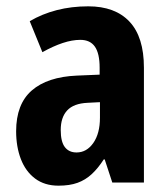

<svg xmlns="http://www.w3.org/2000/svg" viewBox="-20 -577 531 607"><path d="M259 -557Q344 -557 389.5 -508.5Q435 -460 435 -363V0H335L311 -73H308Q290 -45 270 -26.5Q250 -8 225 1Q200 10 165 10Q121 10 91 -12.5Q61 -35 46 -74Q31 -113 31 -162Q31 -248 80.5 -291Q130 -334 223 -338L295 -341V-363Q295 -408 280 -429.5Q265 -451 234 -451Q208 -451 178 -441Q148 -431 114 -412L74 -510Q113 -533 159.5 -545Q206 -557 259 -557ZM257 -252Q213 -250 192.5 -228Q172 -206 172 -166Q172 -129 185 -112Q198 -95 222 -95Q254 -95 275 -125Q296 -155 296 -205V-254Z"/></svg>

Font: Noto Sans Display Condensed
Style: Bold
Weight: 700
Width: 3
Designer: Monotype Design Team
Foundry: Monotype Imaging Inc.
Version: Version 2.003